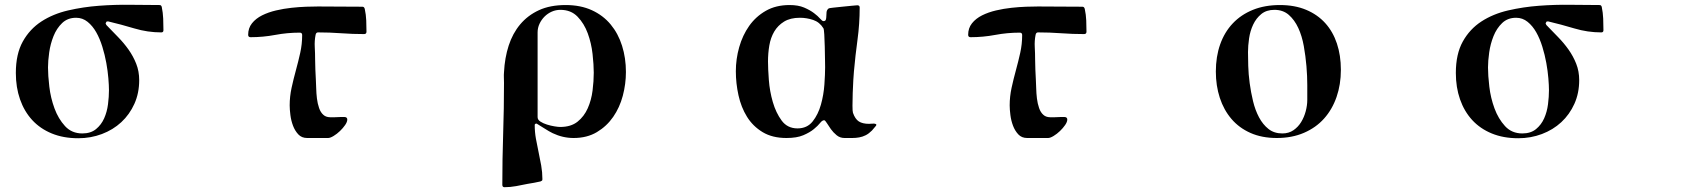

<svg xmlns="http://www.w3.org/2000/svg" viewBox="-20 -568 7040 800"><path d="M424 -478 420 -471 423 -464Q447 -439 471.5 -414Q496 -389 515.5 -361.5Q535 -334 547.5 -302.5Q560 -271 560 -234Q560 -180 540 -135.5Q520 -91 485.5 -59Q451 -27 404.5 -9.5Q358 8 306 8Q244 8 195.5 -12Q147 -32 114 -68Q81 -104 63.5 -154Q46 -204 46 -264Q46 -343 75 -395Q104 -447 152.5 -478.5Q201 -510 263.5 -524.5Q326 -539 392.5 -544Q459 -549 524.5 -548Q590 -547 645 -547Q652 -547 654 -539Q659 -515 660 -490.5Q661 -466 661 -442Q661 -433 652 -433Q595 -433 540 -449.5Q485 -466 430 -479ZM180 -287Q180 -254 185.5 -207Q191 -160 207 -116.5Q223 -73 251 -42.5Q279 -12 323 -12Q358 -12 380 -30Q402 -48 414 -75Q426 -102 430 -133.5Q434 -165 434 -192Q434 -212 431.5 -242Q429 -272 423 -305.5Q417 -339 406.5 -373Q396 -407 381 -433.5Q366 -460 345 -477Q324 -494 297 -494Q262 -494 239 -472Q216 -450 203 -417.5Q190 -385 185 -349.5Q180 -314 180 -287Z M1260 7Q1237 7 1223 -8Q1209 -23 1201 -44Q1193 -65 1190 -88.5Q1187 -112 1187 -129Q1187 -166 1195 -202.5Q1203 -239 1213 -275.5Q1223 -312 1231 -348Q1239 -384 1239 -422Q1239 -432 1229 -432Q1177 -432 1126.5 -422.5Q1076 -413 1024 -413Q1014 -413 1014 -423Q1014 -451 1030 -471Q1046 -491 1072 -504Q1098 -517 1130 -524.5Q1162 -532 1194.5 -535.5Q1227 -539 1256 -540Q1285 -541 1305 -541Q1352 -541 1397.5 -540.5Q1443 -540 1490 -540Q1498 -540 1500 -530Q1505 -507 1506 -483Q1507 -459 1507 -436Q1507 -426 1497 -426Q1449 -426 1401 -429.5Q1353 -433 1305 -433Q1297 -433 1295 -423Q1290 -398 1291.5 -372Q1293 -346 1293 -320Q1293 -299 1294 -278.5Q1295 -258 1296 -237Q1297 -222 1297.5 -200.5Q1298 -179 1300.5 -158Q1303 -137 1309.5 -118Q1316 -99 1328 -89Q1338 -80 1355 -79.5Q1372 -79 1388 -80Q1404 -81 1415.5 -80.5Q1427 -80 1427 -70Q1427 -60 1418 -47Q1409 -34 1396.5 -22Q1384 -10 1370 -1.5Q1356 7 1347 7Z M2370 7Q2325 7 2283 -13Q2278 -15 2267 -21.5Q2256 -28 2245 -35Q2232 -43 2216 -53Q2208 -53 2208 -47Q2208 -18 2213 10Q2218 38 2224 65.5Q2230 93 2235 121.5Q2240 150 2240 178Q2240 183 2238.5 184.5Q2237 186 2232 188Q2219 191 2205.5 193.5Q2192 196 2179 198Q2155 203 2130.5 207.5Q2106 212 2082 212Q2073 212 2073 202Q2073 95 2076.5 -10.5Q2080 -116 2080 -223Q2080 -234 2079.5 -245Q2079 -256 2080 -267Q2083 -327 2099.5 -378Q2116 -429 2147.5 -466.5Q2179 -504 2225.5 -525.5Q2272 -547 2337 -547Q2399 -547 2446 -525.5Q2493 -504 2524.5 -466Q2556 -428 2572 -377Q2588 -326 2588 -268Q2588 -218 2575 -169Q2562 -120 2535 -81Q2508 -42 2467 -17.5Q2426 7 2370 7ZM2220 -80Q2220 -69 2231.5 -61.5Q2243 -54 2259 -49Q2275 -44 2290.5 -41.5Q2306 -39 2314 -39Q2359 -39 2386.5 -61Q2414 -83 2429 -117Q2444 -151 2449 -190.5Q2454 -230 2454 -265Q2454 -298 2449 -343Q2444 -388 2429 -429Q2414 -470 2386.5 -498.5Q2359 -527 2315 -527Q2296 -527 2279 -519.5Q2262 -512 2249 -499Q2236 -486 2228 -469Q2220 -452 2220 -433Z M3270 -547Q3306 -547 3330.5 -536.5Q3355 -526 3371.5 -513.5Q3388 -501 3397 -490.5Q3406 -480 3411 -480Q3419 -480 3421 -486Q3423 -492 3423 -500Q3423 -508 3424 -517.5Q3425 -527 3433 -533Q3434 -534 3451 -536Q3468 -538 3489 -540Q3510 -542 3529 -544Q3548 -546 3552 -546Q3562 -546 3562 -537Q3562 -469 3553 -403Q3544 -337 3538 -270Q3537 -261 3535.5 -235Q3534 -209 3533 -180.5Q3532 -152 3532 -128Q3532 -104 3534 -98Q3543 -72 3558.5 -62Q3574 -52 3601 -52Q3603 -52 3609 -52.5Q3615 -53 3620.5 -53Q3626 -53 3629.5 -51Q3633 -49 3630 -44Q3628 -42 3621.5 -34Q3615 -26 3613 -24Q3600 -11 3587 -4.5Q3574 2 3560 4.5Q3546 7 3531 7Q3516 7 3499 7Q3480 7 3466 -4.5Q3452 -16 3442 -30Q3432 -44 3425 -55.5Q3418 -67 3414 -67Q3406 -67 3397 -55.5Q3388 -44 3371 -30Q3354 -16 3327 -4.5Q3300 7 3257 7Q3198 7 3157.5 -17.5Q3117 -42 3092.5 -81.5Q3068 -121 3057 -171Q3046 -221 3046 -271Q3046 -322 3060 -371.5Q3074 -421 3101.5 -460Q3129 -499 3171 -523Q3213 -547 3270 -547ZM3418 -288Q3418 -296 3417.5 -321Q3417 -346 3416.5 -374Q3416 -402 3414.5 -424.5Q3413 -447 3411 -450Q3395 -476 3368 -485Q3341 -494 3313 -494Q3273 -494 3247 -478Q3221 -462 3206 -436.5Q3191 -411 3185.5 -378.5Q3180 -346 3180 -312Q3180 -282 3183.5 -235Q3187 -188 3200 -143Q3213 -98 3237 -65.5Q3261 -33 3303 -33Q3343 -33 3366 -62Q3389 -91 3400.5 -132Q3412 -173 3415 -216Q3418 -259 3418 -288Z M4260 7Q4237 7 4223 -8Q4209 -23 4201 -44Q4193 -65 4190 -88.5Q4187 -112 4187 -129Q4187 -166 4195 -202.5Q4203 -239 4213 -275.5Q4223 -312 4231 -348Q4239 -384 4239 -422Q4239 -432 4229 -432Q4177 -432 4126.5 -422.5Q4076 -413 4024 -413Q4014 -413 4014 -423Q4014 -451 4030 -471Q4046 -491 4072 -504Q4098 -517 4130 -524.5Q4162 -532 4194.5 -535.5Q4227 -539 4256 -540Q4285 -541 4305 -541Q4352 -541 4397.5 -540.5Q4443 -540 4490 -540Q4498 -540 4500 -530Q4505 -507 4506 -483Q4507 -459 4507 -436Q4507 -426 4497 -426Q4449 -426 4401 -429.5Q4353 -433 4305 -433Q4297 -433 4295 -423Q4290 -398 4291.5 -372Q4293 -346 4293 -320Q4293 -299 4294 -278.5Q4295 -258 4296 -237Q4297 -222 4297.5 -200.5Q4298 -179 4300.5 -158Q4303 -137 4309.5 -118Q4316 -99 4328 -89Q4338 -80 4355 -79.5Q4372 -79 4388 -80Q4404 -81 4415.5 -80.5Q4427 -80 4427 -70Q4427 -60 4418 -47Q4409 -34 4396.5 -22Q4384 -10 4370 -1.5Q4356 7 4347 7Z M5046 -270Q5046 -332 5064 -383Q5082 -434 5116.5 -470.5Q5151 -507 5200.5 -527Q5250 -547 5313 -547Q5375 -547 5422.5 -527Q5470 -507 5502 -471.5Q5534 -436 5550.5 -386.5Q5567 -337 5567 -277Q5567 -216 5549 -164Q5531 -112 5497 -74Q5463 -36 5413 -14.5Q5363 7 5300 7Q5238 7 5190.5 -14Q5143 -35 5111 -72.5Q5079 -110 5062.5 -160.5Q5046 -211 5046 -270ZM5180 -351Q5180 -328 5181 -293.5Q5182 -259 5187 -221.5Q5192 -184 5201 -146.5Q5210 -109 5226 -79Q5242 -49 5265.5 -30.5Q5289 -12 5323 -12Q5350 -12 5369.5 -25.5Q5389 -39 5401.5 -59.5Q5414 -80 5420.5 -104.5Q5427 -129 5427 -152Q5427 -176 5427 -213.5Q5427 -251 5423.5 -292.5Q5420 -334 5412.5 -376Q5405 -418 5389.5 -451.5Q5374 -485 5350 -506Q5326 -527 5290 -527Q5257 -527 5235.5 -509.5Q5214 -492 5201.5 -465.5Q5189 -439 5184.5 -408Q5180 -377 5180 -351Z M6424 -478 6420 -471 6423 -464Q6447 -439 6471.5 -414Q6496 -389 6515.5 -361.5Q6535 -334 6547.5 -302.5Q6560 -271 6560 -234Q6560 -180 6540 -135.5Q6520 -91 6485.5 -59Q6451 -27 6404.5 -9.5Q6358 8 6306 8Q6244 8 6195.5 -12Q6147 -32 6114 -68Q6081 -104 6063.5 -154Q6046 -204 6046 -264Q6046 -343 6075 -395Q6104 -447 6152.5 -478.5Q6201 -510 6263.5 -524.5Q6326 -539 6392.5 -544Q6459 -549 6524.5 -548Q6590 -547 6645 -547Q6652 -547 6654 -539Q6659 -515 6660 -490.5Q6661 -466 6661 -442Q6661 -433 6652 -433Q6595 -433 6540 -449.5Q6485 -466 6430 -479ZM6180 -287Q6180 -254 6185.5 -207Q6191 -160 6207 -116.5Q6223 -73 6251 -42.5Q6279 -12 6323 -12Q6358 -12 6380 -30Q6402 -48 6414 -75Q6426 -102 6430 -133.5Q6434 -165 6434 -192Q6434 -212 6431.5 -242Q6429 -272 6423 -305.5Q6417 -339 6406.5 -373Q6396 -407 6381 -433.5Q6366 -460 6345 -477Q6324 -494 6297 -494Q6262 -494 6239 -472Q6216 -450 6203 -417.5Q6190 -385 6185 -349.5Q6180 -314 6180 -287Z"/></svg>

Font: SoukouMincho
Style: Regular
Weight: 400
Designer: Dr. Ken Lunde (project architect, glyph set definition & overall production); Masataka HATTORI  (production & ideograph 
Foundry: Adobe Systems Incorporated
Version: Version 1.00